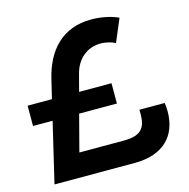

<svg xmlns="http://www.w3.org/2000/svg" viewBox="-112 -882 975 990"><g transform="rotate(-15 376.0 -386.5)"><path d="M58.1 0H486.3C642.6 0 719.2 -85.4 719.2 -213.4C719.2 -228 718.3 -243.2 715.8 -258.8H580.6C581.1 -252 581.1 -245.6 581.1 -239.3C581.1 -167.5 561 -126 461.9 -126H224.6L275.4 -319.8H477.1V-428.2H304.2L328.6 -520.5C348.1 -595.7 405.3 -640.6 474.6 -640.6C506.8 -640.6 537.6 -630.9 553.2 -622.1L604.5 -743.7C565.4 -762.2 511.2 -772.9 460.4 -772.9C305.7 -772.9 217.3 -673.8 183.1 -527.8L159.2 -428.2H29.3V-319.8H133.8Z"/></g></svg>

Font: Krona One
Style: Regular
Weight: 400
Designer: Yvonne Schüttler
Foundry: Yvonne Schüttler
Version: Version 1.002